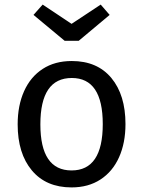

<svg xmlns="http://www.w3.org/2000/svg" viewBox="-20 -805 624 837"><path d="M527 -264Q527 -182 499 -119.5Q471 -57 418 -22.5Q365 12 292 12Q181 12 119 -62Q57 -136 57 -263Q57 -345 85 -407.5Q113 -470 166 -504.5Q219 -539 293 -539Q404 -539 465.5 -465Q527 -391 527 -264ZM156 -263Q156 -62 292 -62Q428 -62 428 -264Q428 -465 293 -465Q156 -465 156 -263ZM458 -740 323 -627H262L126 -740L166 -785L292 -701L419 -785Z"/></svg>

Font: Fira Sans
Style: Regular
Weight: 400
Designer: bBox Type GmbH & Carrois Corporate GbR & Edenspiekermann AG
Foundry: bBox Type GmbH & Carrois Corporate GbR & Edenspiekermann AG
Version: Version 4.301